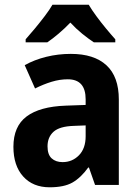

<svg xmlns="http://www.w3.org/2000/svg" viewBox="-20 -786 593 816"><path d="M281 -557Q380 -557 432.5 -508.5Q485 -460 485 -363V0H384L358 -74H355Q323 -30 287.5 -10Q252 10 191 10Q120 10 78.5 -36Q37 -82 37 -162Q37 -249 93 -291Q149 -333 259 -337L344 -340V-364Q344 -449 268 -449Q234 -449 199.5 -438.5Q165 -428 129 -410L85 -509Q126 -532 176.5 -544.5Q227 -557 281 -557ZM293 -251Q233 -249 207.5 -226Q182 -203 182 -164Q182 -129 199.5 -113Q217 -97 246 -97Q287 -97 315.5 -126Q344 -155 344 -207V-253ZM357 -766Q370 -744 389.5 -717.5Q409 -691 430.5 -665Q452 -639 470 -619V-606H379Q356 -621 329.5 -642.5Q303 -664 279 -690Q254 -664 228.5 -642.5Q203 -621 181 -606H89V-619Q106 -638 128 -664.5Q150 -691 170.5 -718Q191 -745 203 -766Z"/></svg>

Font: Noto Sans Armenian SemiCondensed
Style: Bold
Weight: 700
Width: 4
Designer: Monotype Design Team
Foundry: Monotype Imaging Inc.
Version: Version 2.008; ttfautohint (v1.8.4.7-5d5b)